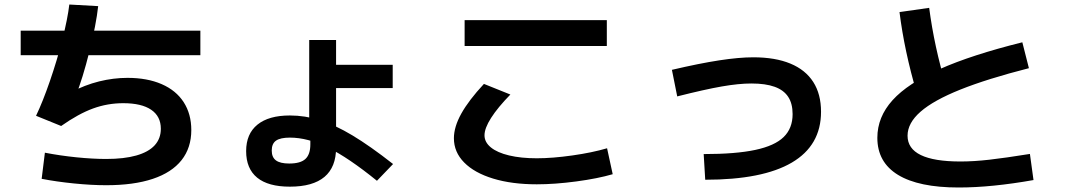

<svg xmlns="http://www.w3.org/2000/svg" viewBox="-20 -792 4728 849"><path d="M164.2 -1.3 178.5 -116.8Q246 -103.7 318 -96.4Q390 -89.1 449.6 -89.1Q528.8 -89.1 582.7 -104.4Q636.7 -119.7 663.9 -149.4Q691.2 -179.2 691.2 -222.7Q691.2 -277.5 648.6 -306.6Q606 -335.7 524.8 -335.7Q455.6 -335.7 391.4 -312.3Q327.1 -288.8 250.4 -234.9L139.4 -280Q169 -341.7 200.8 -433.9Q232.6 -526.1 256 -618.2Q279.3 -710.3 286.5 -772L414.1 -764.9Q405.3 -683.9 375.4 -564.4Q345.6 -444.8 314.8 -368.1L293 -383.8Q355.4 -416.4 418.5 -432.1Q481.6 -447.7 543.9 -447.7Q631 -447.7 694.8 -420Q758.6 -392.3 792.3 -340.1Q825.9 -287.8 825.9 -217Q825.9 -138.5 782.8 -83.8Q739.6 -29.2 655.6 -1.1Q571.6 27 449.6 27Q384.6 27 307.1 19.2Q229.5 11.4 164.2 -1.3ZM71.5 -656.4H866V-548H71.5Z M1068.4 -123.9Q1068.4 -200.2 1118.3 -240.8Q1168.2 -281.4 1261.9 -281.4Q1328.7 -281.4 1394.9 -260.6Q1461.1 -239.7 1538.8 -193.1Q1616.5 -146.4 1718.1 -66.7L1646.8 7.4Q1521.3 -94.4 1431.2 -139Q1341 -183.5 1261.9 -183.5Q1219.9 -183.5 1200.7 -170.2Q1181.6 -156.9 1181.6 -126.2Q1181.6 -96.5 1200.3 -82.7Q1219 -68.9 1259 -68.9Q1308.8 -68.9 1330.5 -89.1Q1352.3 -109.2 1352.3 -153.6V-221.4H1347.3V-615.1H1466.1V-505.4H1716.5V-402.6H1466.1V-138.8Q1466.1 -53.1 1414.8 -9.8Q1363.4 33.4 1261.9 33.4Q1166 33.4 1117.2 -6.4Q1068.4 -46.2 1068.4 -123.9Z M1987.1 -180.7Q1987.1 -230.9 2019.9 -289.8Q2052.7 -348.7 2119.9 -421L2236.8 -374Q2180.7 -316.4 2151.6 -270.7Q2122.4 -225 2122.4 -193.6Q2122.4 -163.2 2150.7 -140.1Q2178.9 -117.1 2231.3 -104.6Q2283.6 -92.1 2353.5 -92.1Q2422.8 -92.1 2510.8 -104.6Q2598.8 -117.1 2664.4 -136.4L2689.3 -21.7Q2623.7 -2.5 2528.5 10.3Q2433.3 23 2353.5 23Q2243.6 23 2160.6 -2.3Q2077.6 -27.6 2032.4 -73.6Q1987.1 -119.6 1987.1 -180.7ZM2034.5 -703.1H2663.3V-588.6H2034.5Z M3484.8 -287.4Q3484.8 -334.1 3465.2 -363.9Q3445.6 -393.7 3405.5 -408.2Q3365.3 -422.8 3302.6 -422.8Q3246.8 -422.8 3171.7 -409.7Q3096.6 -396.6 2974.6 -365.7L2951.1 -483.2Q3073.1 -511.8 3160.6 -525.2Q3248 -538.6 3310.9 -538.6Q3408 -538.6 3474.8 -510.9Q3541.6 -483.3 3576.1 -429.5Q3610.5 -375.8 3610.5 -297.8Q3610.5 -149 3481.4 -73.1Q3352.2 2.8 3098.4 2.8L3091.6 -110.7Q3233.7 -110.7 3319.6 -129.1Q3405.6 -147.4 3445.2 -186Q3484.8 -224.5 3484.8 -287.4Z M3859.5 -182.6Q3859.5 -274.6 3926.8 -349Q3994.2 -423.4 4135.2 -486.3Q4276.1 -549.2 4500.6 -605L4529.7 -490.5Q4344.9 -443.3 4226.6 -395.9Q4108.3 -348.5 4050.7 -298.2Q3993.1 -247.9 3993.1 -191.9Q3993.1 -134.8 4051.7 -106.4Q4110.3 -77.9 4226.9 -77.9Q4285.3 -77.9 4354 -85.7Q4422.7 -93.4 4534.2 -111.3L4550 4.2Q4458 20.5 4375.3 28.8Q4292.5 37.1 4219.2 37.1Q4042.2 37.1 3950.8 -18.8Q3859.5 -74.7 3859.5 -182.6ZM3957.5 -738.6 4088.7 -757.3Q4099.9 -671.7 4118.7 -584.7Q4137.5 -497.8 4163.8 -411L4033.6 -380.7Q4006.2 -474.2 3987.2 -563.4Q3968.2 -652.7 3957.5 -738.6Z"/></svg>

Font: WEMIX Pretendard Variable
Style: Regular
Weight: 400
Designer: Base glyphs from Inter by Rasmus Andersson; Hangeul glyphs from Noto Sans CJK(Source Han Sans) by Jang Soo-young and Kan
Foundry: Kil Hyung-jin
Version: Version 1.000;Glyphs 3.2 (3208)